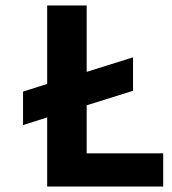

<svg xmlns="http://www.w3.org/2000/svg" viewBox="-20 -680 628 700"><path d="M152 0V-252L64 -224V-346L152 -374V-660H296V-418L465 -471V-349L296 -296V-121H575V0Z"/></svg>

Font: Bricolage Grotesque 10pt Bricolage Grotesque 10pt Regular
Style: Bold
Weight: 700
Designer: Mathieu Triay
Foundry: Atelier Triay
Version: Version 1.000; ttfautohint (v1.8.4.7-5d5b);gftools[0.9.32]